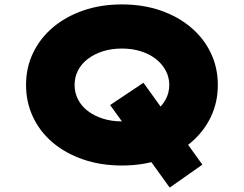

<svg xmlns="http://www.w3.org/2000/svg" viewBox="-20 -740 1104 870"><path d="M749 110 479 -264 630 -365 897 6ZM532 10Q437 10 357 -17.5Q277 -45 219 -94Q161 -143 129.5 -210Q98 -277 98 -355Q98 -434 130 -500.5Q162 -567 220 -616Q278 -665 357.5 -692.5Q437 -720 532 -720Q628 -720 707.5 -692.5Q787 -665 845 -616Q903 -567 935 -500.5Q967 -434 967 -355Q967 -276 935 -209.5Q903 -143 845 -94Q787 -45 707.5 -17.5Q628 10 532 10ZM532 -190Q579 -190 618.5 -202.5Q658 -215 686.5 -237.5Q715 -260 731 -290Q747 -320 747 -355Q747 -390 731 -420Q715 -450 686.5 -472.5Q658 -495 618.5 -507.5Q579 -520 532 -520Q485 -520 446 -507.5Q407 -495 378 -473Q349 -451 333.5 -421Q318 -391 318 -355Q318 -320 333.5 -289.5Q349 -259 378 -237Q407 -215 446 -202.5Q485 -190 532 -190Z"/></svg>

Font: Lexend Peta Black
Style: Regular
Weight: 900
Version: Version 1.007